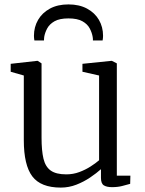

<svg xmlns="http://www.w3.org/2000/svg" viewBox="-20 -840 656 871"><path d="M488 9Q464 9 451 0.8Q438 -7.5 438 -33V-72.5Q418 -54.5 389.2 -35Q360.5 -15.5 326.5 -2.2Q292.5 11 256 11Q165 11 126.5 -40Q88 -91 88 -204V-497.5L28.5 -514.5V-550.5L149 -564H151L168.5 -552.5V-215.5Q168.5 -157 177.2 -120.2Q186 -83.5 210.2 -66.2Q234.5 -49 280.5 -49Q312 -49 340 -59.5Q368 -70 391 -84.8Q414 -99.5 429.5 -113V-497.5L354 -514.5V-550.5L485.5 -564H487.5L510 -552.5V-43H571.5L570.5 -6Q554 -1.5 534 3.8Q514 9 488 9ZM290.5 -820Q339.5 -820 374.8 -801Q410 -782 428.8 -749.8Q447.5 -717.5 447.5 -677.5Q447.5 -673 447 -667.5Q446.5 -662 445.5 -656.5H401.5Q401.5 -659 401.5 -663Q401.5 -667 400.5 -672Q397.5 -691 387.2 -710.8Q377 -730.5 354 -743.5Q331 -756.5 290.5 -756.5Q250 -756.5 227.2 -743.5Q204.5 -730.5 194 -710.8Q183.5 -691 180.5 -672Q180 -667 179.8 -663Q179.5 -659 179.5 -656.5H136Q135 -662 134.5 -667.5Q134 -673 134 -677.5Q134 -717.5 152.8 -749.8Q171.5 -782 206.5 -801Q241.5 -820 290.5 -820Z"/></svg>

Font: Merriweather 24pt Light
Style: Regular
Weight: 300
Designer: Eben Sorkin
Foundry: Eben Sorkin
Version: Version 2.100